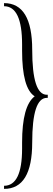

<svg xmlns="http://www.w3.org/2000/svg" viewBox="-20 -972 342 1234"><path d="M6 242V222Q122 222 122 -17V-56Q122 -292 203 -353Q122 -404 122 -646V-686Q122 -932 6 -932V-952Q187 -952 187 -652Q187 -363 281 -363H287V-343H281Q187 -343 187 -56Q187 242 6 242Z"/></svg>

Font: Triodion
Style: Regular
Weight: 400
Version: Version 1.201; ttfautohint (v1.8.4.7-5d5b)